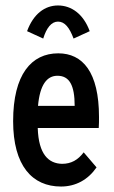

<svg xmlns="http://www.w3.org/2000/svg" viewBox="-20 -671 415 702"><path d="M138 -530C150 -569 168 -592 192 -592C217 -592 234 -570 249 -530L308 -557C285 -620 241 -651 192 -651C144 -651 102 -620 79 -557ZM203 11C257 11 302 -14 333 -59L286 -114C265 -86 240 -72 207 -72C158 -73 121 -106 118 -203H341C342 -216 342 -230 342 -243C342 -408 282 -476 193 -476C95 -476 28 -399 28 -228C28 -65 98 11 203 11ZM119 -284C126 -362 152 -394 190 -394C234 -394 253 -359 253 -284Z"/></svg>

Font: Inconsolata Condensed
Style: Bold
Weight: 700
Width: 3
Monospace: yes
Designer: Raph Levien, Cyreal, Brenton Simpson
Foundry: Raph Levien, Cyreal, Google
Version: Version 3.100